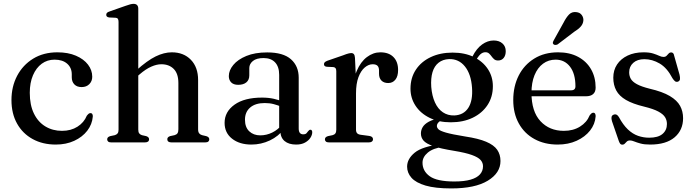

<svg xmlns="http://www.w3.org/2000/svg" viewBox="-20 -758 3696 1022"><path d="M471 -349.5Q471 -326 455.5 -310.2Q440 -294.5 414.5 -294.5Q389.5 -294.5 375.8 -308.8Q362 -323 362 -346.5V-362.5Q362 -397.5 337.5 -419Q313 -440.5 270.5 -440.5Q232 -440.5 202.2 -418.8Q172.5 -397 155.5 -357.2Q138.5 -317.5 138.5 -264Q138.5 -199 160.5 -153.8Q182.5 -108.5 221.5 -85Q260.5 -61.5 310 -61.5Q357.5 -61.5 392.2 -83.5Q427 -105.5 442 -142Q448.5 -150 452.5 -153Q456.5 -156 462 -156Q468.5 -156 471.5 -150.5Q474.5 -145 474 -137.5Q470.5 -96 444.5 -62.2Q418.5 -28.5 375.2 -8.5Q332 11.5 277 11.5Q207 11.5 153.8 -17.8Q100.5 -47 70.8 -100.2Q41 -153.5 41 -225.5Q41 -297 71.2 -354.5Q101.5 -412 156.5 -445.8Q211.5 -479.5 285.5 -479.5Q342.5 -479.5 384.2 -461.5Q426 -443.5 448.5 -414Q471 -384.5 471 -349.5Z M702 -344 682.5 -363.5 704.5 -382.5Q764 -436 808.8 -457.8Q853.5 -479.5 894.5 -479.5Q957.5 -479.5 996 -439.8Q1034.5 -400 1034.5 -332V-70Q1034.5 -55.5 1040.2 -48.2Q1046 -41 1056 -38.5L1077.5 -33.5Q1086 -31 1090 -26.8Q1094 -22.5 1094 -16Q1094 -9 1088.8 -4.5Q1083.5 0 1072 0H893Q870.5 0 870.5 -17Q870.5 -28.5 885.5 -33.5L909 -38.5Q920 -41.5 924.8 -48.8Q929.5 -56 929.5 -70V-316Q929.5 -366 904.8 -391Q880 -416 839 -416Q814 -416 785 -403.2Q756 -390.5 723.5 -362.5ZM716 -712V-68Q716 -54.5 721 -48Q726 -41.5 735.5 -38.5L758 -33.5Q773.5 -28.5 773.5 -17Q773.5 0 751 0H572Q561 0 555.8 -4.5Q550.5 -9 550.5 -16Q550.5 -22.5 554.5 -26.8Q558.5 -31 567 -33.5L591 -38.5Q601 -41.5 606 -48Q611 -54.5 611 -67.5V-641.5Q611 -653 607.2 -658Q603.5 -663 595 -663.5L561 -665Q552.5 -666.5 549 -670Q545.5 -673.5 545.5 -679Q545.5 -685.5 549.5 -689.8Q553.5 -694 564.5 -697.5L648.5 -727Q664 -732.5 673.5 -735Q683 -737.5 691 -737.5Q703.5 -737.5 709.8 -730.8Q716 -724 716 -712Z M1472.5 -61V-71L1466 -74V-359.5Q1466 -403 1444.2 -426Q1422.5 -449 1383 -449Q1345 -449 1326 -433.2Q1307 -417.5 1307 -396V-357Q1307 -332.5 1291.2 -319.5Q1275.5 -306.5 1248 -306.5Q1223.5 -306.5 1210.8 -319.2Q1198 -332 1198 -353Q1198 -383.5 1222 -412.5Q1246 -441.5 1291.5 -460.2Q1337 -479 1402.5 -479Q1487.5 -479 1528.8 -442.5Q1570 -406 1570 -344.5V-74Q1570 -58 1576.2 -50.5Q1582.5 -43 1593.5 -43Q1606 -43 1611.2 -48.5Q1616.5 -54 1620.5 -60Q1623 -63 1625.8 -65.2Q1628.5 -67.5 1632 -67.5Q1637 -67.5 1639.5 -63.8Q1642 -60 1642 -54Q1642 -39.5 1632.2 -24.5Q1622.5 -9.5 1603.5 1Q1584.5 11.5 1556.5 11.5Q1517 11.5 1494.8 -7.2Q1472.5 -26 1472.5 -61ZM1175.5 -104Q1175.5 -163 1228.2 -200.8Q1281 -238.5 1375 -238.5Q1409 -238.5 1437.2 -232.2Q1465.5 -226 1487 -216L1479 -189.5Q1458.5 -198 1436.8 -203.8Q1415 -209.5 1389 -209.5Q1339.5 -209.5 1311.8 -185.8Q1284 -162 1284 -121Q1284 -80.5 1306.8 -59Q1329.5 -37.5 1365.5 -37.5Q1398.5 -37.5 1429.2 -52.5Q1460 -67.5 1482 -95.5L1492.5 -72.5Q1463 -32.5 1416.5 -10.5Q1370 11.5 1318 11.5Q1255 11.5 1215.2 -19.8Q1175.5 -51 1175.5 -104Z M1858 -260.5Q1858 -331.5 1878.8 -380.2Q1899.5 -429 1933 -454.2Q1966.5 -479.5 2004.5 -479.5Q2049.5 -479.5 2074.2 -454.5Q2099 -429.5 2099 -385.5Q2099 -351.5 2084.5 -333.8Q2070 -316 2046.5 -316Q2023.5 -316 2010.5 -329Q1997.5 -342 1997.5 -365.5V-382.5Q1997.5 -399.5 1989.5 -407.8Q1981.5 -416 1963.5 -416Q1942 -416 1921.5 -398.8Q1901 -381.5 1888 -347.2Q1875 -313 1875 -260.5ZM1869.5 -450 1875 -331.5V-68Q1875 -55.5 1880.8 -49Q1886.5 -42.5 1900.5 -40.5L1945.5 -34.5Q1955.5 -33 1960.5 -28.5Q1965.5 -24 1965.5 -16.5Q1965.5 -9 1959.8 -4.5Q1954 0 1943 0H1731.5Q1720 0 1714.8 -4.5Q1709.5 -9 1709.5 -16Q1709.5 -22.5 1713.5 -26.8Q1717.5 -31 1726 -33.5L1750 -38.5Q1760 -41 1765 -47.8Q1770 -54.5 1770 -67.5V-379Q1770 -390 1766.2 -395Q1762.5 -400 1754 -401L1720 -402.5Q1711.5 -403.5 1708 -407Q1704.5 -410.5 1704.5 -416.5Q1704.5 -422.5 1708.8 -426.8Q1713 -431 1723.5 -435L1806 -463.5Q1825 -471 1834.5 -473.2Q1844 -475.5 1850 -475.5Q1859 -475.5 1863.8 -469.5Q1868.5 -463.5 1869.5 -450Z M2456 -31.5Q2385.5 -43 2353.8 -52.2Q2322 -61.5 2313.8 -70Q2305.5 -78.5 2305.5 -87Q2305.5 -97 2313 -105.5Q2320.5 -114 2339 -122.5L2326 -129.5Q2285.5 -123 2262.5 -110.2Q2239.5 -97.5 2230 -81.5Q2220.5 -65.5 2220.5 -47.5Q2220.5 -26 2234.2 -9.8Q2248 6.5 2286 19.8Q2324 33 2398 45Q2458.5 55 2491.8 67Q2525 79 2538 93.5Q2551 108 2551 127Q2551 152 2534.8 170.2Q2518.5 188.5 2485 198.2Q2451.5 208 2398.5 208Q2306 208 2267.5 180.2Q2229 152.5 2229 108Q2229 78 2257.2 54.2Q2285.5 30.5 2340 23.5L2330 9Q2227.5 21.5 2187.2 54.8Q2147 88 2147 129Q2147 162 2170.2 188.2Q2193.5 214.5 2245.2 229.8Q2297 245 2382 245Q2508.5 245 2576.2 204Q2644 163 2644 99Q2644 64.5 2626.5 39.2Q2609 14 2567.8 -3.5Q2526.5 -21 2456 -31.5ZM2478.5 -427.5 2505 -422Q2524 -457 2536.5 -468.5Q2549 -480 2563.5 -480Q2576 -480 2583.2 -473.2Q2590.5 -466.5 2596.5 -458Q2602.5 -449.5 2610.2 -442.8Q2618 -436 2631.5 -436Q2650 -436 2661 -449.5Q2672 -463 2672 -485.5Q2672 -511.5 2654.2 -527Q2636.5 -542.5 2608 -542.5Q2575.5 -542.5 2546 -521.2Q2516.5 -500 2495 -457.5ZM2603.5 -299Q2603.5 -350 2576.8 -390.5Q2550 -431 2502 -454.5Q2454 -478 2389 -478Q2323.5 -478 2272.8 -454Q2222 -430 2193.5 -386.8Q2165 -343.5 2165 -286Q2165 -236 2191.8 -195.2Q2218.5 -154.5 2266.8 -130.8Q2315 -107 2379.5 -107Q2445.5 -107 2496 -131.2Q2546.5 -155.5 2575 -198.8Q2603.5 -242 2603.5 -299ZM2370 -443.5Q2422 -445 2454.8 -404.2Q2487.5 -363.5 2492.5 -291.5Q2497.5 -222.5 2472.8 -184Q2448 -145.5 2398 -143.5Q2364 -142.5 2337.5 -160.2Q2311 -178 2295.2 -212.8Q2279.5 -247.5 2275.5 -295Q2272.5 -341.5 2282.2 -374Q2292 -406.5 2314.5 -424.2Q2337 -442 2370 -443.5Z M3150.5 -291.5Q3150.5 -269 3137.2 -257.2Q3124 -245.5 3098.5 -245.5H2779V-277H3019Q3043 -277 3043 -298.5Q3043 -365.5 3014.2 -403Q2985.5 -440.5 2937.5 -440.5Q2899.5 -440.5 2870.5 -419Q2841.5 -397.5 2825.2 -357.8Q2809 -318 2809 -264Q2809 -164.5 2856.8 -113Q2904.5 -61.5 2981.5 -61.5Q3031 -61.5 3067.2 -84Q3103.5 -106.5 3118.5 -143.5Q3124.5 -151.5 3128.8 -154.8Q3133 -158 3138 -158Q3145 -158 3148 -152.2Q3151 -146.5 3150.5 -138.5Q3147.5 -97 3120.8 -63Q3094 -29 3049.5 -8.8Q3005 11.5 2948.5 11.5Q2878.5 11.5 2825 -17.8Q2771.5 -47 2741.8 -100.5Q2712 -154 2712 -225.5Q2712 -298.5 2741 -355.8Q2770 -413 2823.8 -446.2Q2877.5 -479.5 2951 -479.5Q3012 -479.5 3057 -455.5Q3102 -431.5 3126.2 -389.2Q3150.5 -347 3150.5 -291.5ZM2980 -638Q2994 -665.5 3009.2 -681Q3024.5 -696.5 3047.5 -693.5Q3067.5 -691.5 3077.2 -677.2Q3087 -663 3085 -647Q3083 -629.5 3070.5 -615.8Q3058 -602 3036 -588.5L2948 -521.5Q2942.5 -519 2936.5 -518.8Q2930.5 -518.5 2926.5 -522Q2921.5 -526.5 2922.8 -531.8Q2924 -537 2927 -542.5Z M3410 -443Q3372.5 -443 3350.8 -423.5Q3329 -404 3329 -373Q3329 -353.5 3338 -338Q3347 -322.5 3370.5 -309.8Q3394 -297 3437.5 -286Q3506.5 -270 3545.5 -246.8Q3584.5 -223.5 3600.2 -194.2Q3616 -165 3616 -129Q3616 -65.5 3570.8 -27Q3525.5 11.5 3441 11.5Q3410 11.5 3389.8 6Q3369.5 0.5 3356.2 -5Q3343 -10.5 3333 -10.5Q3323 -10.5 3317 -5Q3311 0.5 3306 6.2Q3301 12 3292 12Q3285.5 12 3281.8 7.8Q3278 3.5 3274 -7L3237.5 -113Q3233.5 -126.5 3235.2 -135.2Q3237 -144 3246 -147.5Q3255 -151 3262 -147.5Q3269 -144 3274.5 -134.5Q3296.5 -93.5 3322 -69.2Q3347.5 -45 3376.2 -35Q3405 -25 3435.5 -25Q3483 -25 3506.5 -45Q3530 -65 3530 -98Q3530 -118 3520 -134.2Q3510 -150.5 3483.8 -164.5Q3457.5 -178.5 3408.5 -190.5Q3348 -205 3312 -226Q3276 -247 3260.2 -276.5Q3244.5 -306 3244.5 -344.5Q3244.5 -384.5 3264.5 -414.8Q3284.5 -445 3320.8 -462.2Q3357 -479.5 3405.5 -479.5Q3437 -479.5 3456.5 -473.2Q3476 -467 3488.8 -461Q3501.5 -455 3511.5 -455Q3522 -455 3528 -461Q3534 -467 3539.2 -473Q3544.5 -479 3553 -479Q3558.5 -479 3562.8 -475Q3567 -471 3568.5 -461.5L3597 -361Q3600.5 -346.5 3599.5 -337Q3598.5 -327.5 3589 -323.5Q3580 -320.5 3573.5 -325.2Q3567 -330 3559.5 -341.5Q3531 -396.5 3491.5 -419.8Q3452 -443 3410 -443Z"/></svg>

Font: Fraunces 17pt
Style: Regular
Weight: 400
Version: Version 1.000;[b76b70a41]